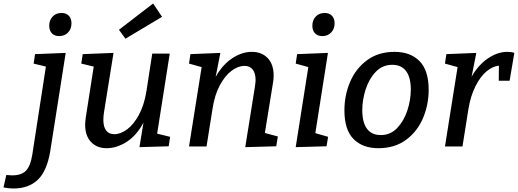

<svg xmlns="http://www.w3.org/2000/svg" viewBox="-136 -836 2956 1096"><path d="M64 -527 239 -534 151 26Q132 141 79.5 190.5Q27 240 -59 240Q-86 240 -116 234L-100 163Q-76 165 -67 165Q-13 165 12.5 138Q38 111 48 49L126 -456L56 -473ZM145 -689Q145 -721 164.5 -741.5Q184 -762 215 -762Q241 -762 256.5 -746.5Q272 -731 272 -703Q272 -671 252.5 -650.5Q233 -630 202 -630Q175 -630 160 -646Q145 -662 145 -689Z M761 -73 835 -55 827 -1 660 4 683 -136Q644 -63 587.5 -26.5Q531 10 473 10Q417 10 383.5 -25.5Q350 -61 350 -125Q350 -138 354 -168L399 -456L328 -473L336 -527L512 -534L457 -191Q454 -170 454 -152Q454 -112 470 -91Q486 -70 517 -70Q552 -70 589.5 -97.5Q627 -125 657 -180.5Q687 -236 700 -316L733 -530H833ZM789 -740 580 -615 543 -666 738 -816Z M1376 -77 1450 -57 1441 -1 1264 4 1319 -340Q1323 -368 1323 -379Q1323 -418 1306.5 -439Q1290 -460 1260 -460Q1224 -460 1186.5 -432.5Q1149 -405 1119 -349.5Q1089 -294 1077 -214L1043 0H943L1015 -453L943 -473L951 -527L1122 -534L1095 -397Q1135 -468 1190.5 -504Q1246 -540 1301 -540Q1358 -540 1392 -504.5Q1426 -469 1426 -405Q1426 -382 1422 -361Z M1736 -534 1664 -76 1737 -55 1728 -1 1552 4 1624 -453 1552 -473 1560 -527ZM1647 -689Q1647 -721 1666.5 -741.5Q1686 -762 1717 -762Q1743 -762 1758.5 -746.5Q1774 -731 1774 -703Q1774 -671 1754.5 -650.5Q1735 -630 1704 -630Q1677 -630 1662 -646Q1647 -662 1647 -689Z M2311 -324Q2311 -238 2278.5 -161.5Q2246 -85 2181.5 -37.5Q2117 10 2024 10Q1934 10 1882 -42.5Q1830 -95 1830 -206Q1830 -292 1862.5 -368.5Q1895 -445 1959.5 -492.5Q2024 -540 2116 -540Q2207 -540 2259 -487Q2311 -434 2311 -324ZM1932 -207Q1932 -138 1958.5 -101.5Q1985 -65 2038 -65Q2093 -65 2131.5 -105.5Q2170 -146 2189.5 -206Q2209 -266 2209 -325Q2209 -393 2182.5 -429.5Q2156 -466 2103 -466Q2047 -466 2008.5 -425.5Q1970 -385 1951 -325Q1932 -265 1932 -207Z M2800 -534 2773 -375H2711L2712 -461Q2676 -458 2640.5 -428Q2605 -398 2577.5 -342.5Q2550 -287 2538 -214L2504 0H2404L2476 -453L2404 -473L2412 -527L2583 -534L2556 -398Q2594 -465 2649 -502.5Q2704 -540 2759 -540Q2784 -540 2800 -534Z"/></svg>

Font: Bitter Pro Medium
Style: Italic
Weight: 500
Italic angle: -9°
Designer: Sol Matas, and Bitter project Authors
Foundry: Sol Matas
Version: Version 1.010